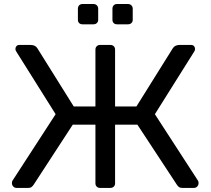

<svg xmlns="http://www.w3.org/2000/svg" viewBox="-20 -920 1031 940"><path d="M61.3 0Q51.4 0 44.9 -6.9Q38.4 -13.8 38.4 -23.6Q38.4 -31.4 40.6 -34.6L252.3 -360.9L60.1 -667Q55.4 -674.4 55.4 -679.6Q55.4 -687.8 60.3 -693.9Q65.2 -700 75.8 -700H128.6Q141.6 -700 149.8 -695.8Q158.1 -691.7 162.9 -683.7L341 -398.8H447.2V-677.1Q447.2 -687.3 453.6 -693.6Q459.9 -700 470.1 -700H520.4Q530.6 -700 537 -693.6Q543.4 -687.3 543.4 -677.1V-398.8H647.9L826 -683.7Q831 -691.7 839.3 -695.8Q847.6 -700 860.3 -700H914.7Q925.4 -700 930.2 -693.9Q935.1 -687.8 935.1 -679.6Q935.1 -674.4 930.5 -667L738.3 -360.9L949.9 -34.6Q952.1 -31.4 952.1 -23.6Q952.1 -13.8 945.6 -6.9Q939.1 0 929.3 0H872.7Q861.7 0 855.9 -4.6Q850.2 -9.2 846.4 -14.9L652.7 -309.6H543.4V-22.1Q543.4 -12.6 537 -6.3Q530.6 0 520.4 0H470.1Q459.9 0 453.6 -6.3Q447.2 -12.6 447.2 -22.9V-309.6H336.2L144.2 -14.9Q140.4 -9.2 134.6 -4.6Q128.9 0 117.8 0ZM552.7 -801Q542.6 -801 536.5 -807.1Q530.5 -813.1 530.5 -823.2V-877.3Q530.5 -887.3 536.5 -893.8Q542.6 -900.3 552.7 -900.3H606.8Q616.8 -900.3 623.3 -893.8Q629.8 -887.3 629.8 -877.3V-823.2Q629.8 -813.1 623.3 -807.1Q616.8 -801 606.8 -801ZM383.6 -801Q373.5 -801 367.4 -807.1Q361.4 -813.1 361.4 -823.2V-877.3Q361.4 -887.3 367.4 -893.8Q373.5 -900.3 383.6 -900.3H437.7Q447.7 -900.3 454.2 -893.8Q460.7 -887.3 460.7 -877.3V-823.2Q460.7 -813.1 454.2 -807.1Q447.7 -801 437.7 -801Z"/></svg>

Font: Rubik Light
Style: Regular
Weight: 300
Designer: Hubert and Fischer
Foundry: Hubert and Fischer
Version: Version 2.300;gftools[0.9.30]